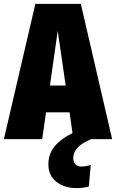

<svg xmlns="http://www.w3.org/2000/svg" viewBox="-40 -716 597 988"><path d="M337 96Q337 119 348.5 130Q360 141 378 141Q400 141 427 133L417 244Q387 252 355 252Q291 252 250 219.5Q209 187 209 130Q209 75 242 36Q275 -3 333 -31L318 -138H197L177 0H-20L142 -696H376L537 0H429Q376 23 356.5 46.5Q337 70 337 96ZM217 -276H298L257 -557Z"/></svg>

Font: Fira Sans Extra Condensed Black
Style: Regular
Weight: 900
Width: 1
Designer: Carrois Corporate & Edenspiekermann AG
Foundry: Carrois Corporate GbR & Edenspiekermann AG
Version: Version 4.203